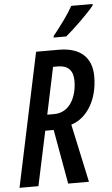

<svg xmlns="http://www.w3.org/2000/svg" viewBox="-63 -981 597 1022"><g transform="rotate(-5 235.5 -470.5)"><path d="M249 -781H317C353 -810 443 -896 471 -933L472 -941H358C332 -895 294 -843 251 -790ZM-1 0H100L162 -291H207L259 0H370L303 -311C391 -338 447 -436 447 -556C447 -657 387 -714 271 -714H150ZM180 -375 233 -626H258C312 -626 340 -598 340 -542C340 -459 302 -375 217 -375Z"/></g></svg>

Font: Noto Sans UI Condensed Medium
Style: Italic
Weight: 500
Width: 3
Italic angle: -12°
Designer: Monotype Design Team
Foundry: Monotype Imaging Inc.
Version: Version 1.901